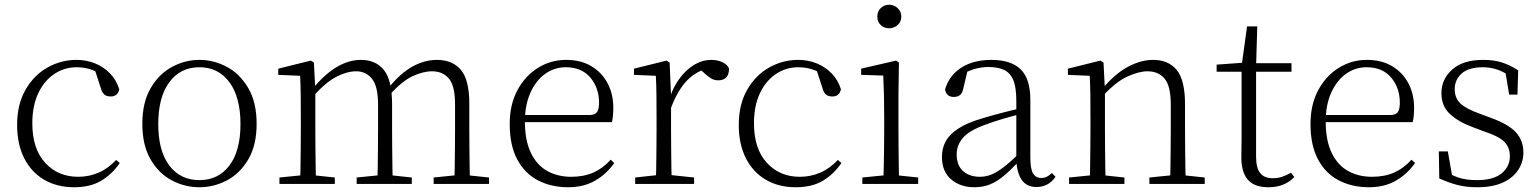

<svg xmlns="http://www.w3.org/2000/svg" viewBox="-20 -774 6482 808"><path d="M292 14Q220 14 166 -17.5Q112 -49 82 -108Q52 -167 52 -248Q52 -335 87.5 -396.5Q123 -458 180 -490Q237 -522 302 -522Q344 -522 380.5 -507Q417 -492 443.5 -464.5Q470 -437 482 -398Q475 -368 446 -368Q428 -368 418.5 -376.5Q409 -385 404 -404L376 -490L419 -452Q388 -474 360 -482.5Q332 -491 303 -491Q250 -491 207.5 -462Q165 -433 140.5 -380.5Q116 -328 116 -255Q116 -148 170 -89Q224 -30 309 -30Q354 -30 394 -47Q434 -64 469 -101L484 -88Q452 -41 406 -13.5Q360 14 292 14Z M819 14Q758 14 703 -15Q648 -44 613.5 -103.5Q579 -163 579 -253Q579 -343 614 -403Q649 -463 704 -492.5Q759 -522 819 -522Q880 -522 935 -492.5Q990 -463 1025 -403Q1060 -343 1060 -253Q1060 -163 1025 -103.5Q990 -44 935 -15Q880 14 819 14ZM819 -16Q899 -16 945.5 -77.5Q992 -139 992 -252Q992 -365 945.5 -428Q899 -491 819 -491Q739 -491 692.5 -428Q646 -365 646 -252Q646 -139 692.5 -77.5Q739 -16 819 -16Z M1156 0V-27L1266 -38H1286L1389 -27V0ZM1243 0Q1244 -24 1244.5 -64.5Q1245 -105 1245.5 -149Q1246 -193 1246 -226V-282Q1246 -333 1245.5 -375.5Q1245 -418 1243 -455L1151 -459V-485L1288 -519L1301 -511L1307 -396V-393V-226Q1307 -193 1307.5 -149Q1308 -105 1308.5 -64.5Q1309 -24 1310 0ZM1481 0V-27L1590 -38H1611L1713 -27V0ZM1568 0Q1569 -24 1569.5 -64Q1570 -104 1570.5 -148Q1571 -192 1571 -226V-334Q1571 -411 1545.5 -442.5Q1520 -474 1479 -474Q1441 -474 1396.5 -451.5Q1352 -429 1296 -367L1285 -398H1294Q1344 -460 1395.5 -491Q1447 -522 1499 -522Q1561 -522 1595.5 -479.5Q1630 -437 1630 -335V-226Q1630 -192 1630.5 -148Q1631 -104 1631.5 -64Q1632 -24 1633 0ZM1805 0V-27L1914 -38H1934L2038 -27V0ZM1891 0Q1893 -24 1893.5 -64Q1894 -104 1894.5 -148Q1895 -192 1895 -226V-334Q1895 -413 1869 -443.5Q1843 -474 1798 -474Q1761 -474 1716.5 -453.5Q1672 -433 1619 -374L1607 -404H1615Q1664 -465 1715 -493.5Q1766 -522 1819 -522Q1884 -522 1919.5 -480Q1955 -438 1955 -338V-226Q1955 -192 1955.5 -148Q1956 -104 1956.5 -64Q1957 -24 1958 0Z M2371 14Q2300 14 2244 -15Q2188 -44 2156.5 -103.5Q2125 -163 2125 -252Q2125 -334 2157.5 -394.5Q2190 -455 2244 -488.5Q2298 -522 2362 -522Q2424 -522 2468.5 -495.5Q2513 -469 2537 -423.5Q2561 -378 2561 -320Q2561 -283 2555 -260H2155V-290H2460Q2484 -290 2492.5 -302.5Q2501 -315 2501 -341Q2501 -404 2464.5 -447.5Q2428 -491 2361 -491Q2313 -491 2274 -463Q2235 -435 2212 -383.5Q2189 -332 2189 -263Q2189 -183 2214 -131Q2239 -79 2283 -54.5Q2327 -30 2384 -30Q2437 -30 2477.5 -48Q2518 -66 2550 -102L2565 -88Q2532 -41 2484 -13.5Q2436 14 2371 14Z M2653 0V-27L2764 -39H2787L2901 -27V0ZM2740 0Q2741 -24 2741.5 -64.5Q2742 -105 2742.5 -149Q2743 -193 2743 -226V-281Q2743 -333 2742.5 -375.5Q2742 -418 2740 -455L2648 -459V-485L2785 -519L2798 -511L2804 -371V-370V-226Q2804 -193 2804.5 -149Q2805 -105 2805.5 -64.5Q2806 -24 2807 0ZM2803 -318 2786 -367H2800Q2816 -413 2843 -448Q2870 -483 2903.5 -502.5Q2937 -522 2973 -522Q3000 -522 3020.5 -512Q3041 -502 3048 -486Q3048 -462 3037 -449Q3026 -436 3002 -436Q2986 -436 2972.5 -444Q2959 -452 2942 -468L2919 -488H2968Q2912 -477 2872 -436Q2832 -395 2803 -318Z M3329 14Q3257 14 3203 -17.5Q3149 -49 3119 -108Q3089 -167 3089 -248Q3089 -335 3124.5 -396.5Q3160 -458 3217 -490Q3274 -522 3339 -522Q3381 -522 3417.5 -507Q3454 -492 3480.5 -464.5Q3507 -437 3519 -398Q3512 -368 3483 -368Q3465 -368 3455.5 -376.5Q3446 -385 3441 -404L3413 -490L3456 -452Q3425 -474 3397 -482.5Q3369 -491 3340 -491Q3287 -491 3244.5 -462Q3202 -433 3177.5 -380.5Q3153 -328 3153 -255Q3153 -148 3207 -89Q3261 -30 3346 -30Q3391 -30 3431 -47Q3471 -64 3506 -101L3521 -88Q3489 -41 3443 -13.5Q3397 14 3329 14Z M3609 0V-27L3720 -38H3739L3844 -27V0ZM3697 0Q3698 -24 3699 -64.5Q3700 -105 3700.5 -149Q3701 -193 3701 -226V-281Q3701 -332 3700 -375Q3699 -418 3697 -456L3604 -459V-485L3751 -519L3763 -511L3761 -377V-226Q3761 -193 3761.5 -149Q3762 -105 3762.5 -64.5Q3763 -24 3764 0ZM3722 -655Q3701 -655 3686.5 -668.5Q3672 -682 3672 -704Q3672 -726 3686.5 -740Q3701 -754 3722 -754Q3742 -754 3757.5 -740Q3773 -726 3773 -704Q3773 -682 3757.5 -668.5Q3742 -655 3722 -655Z M4080 14Q4022 14 3983 -19Q3944 -52 3944 -114Q3944 -151 3960.5 -180.5Q3977 -210 4014.5 -234Q4052 -258 4114 -276Q4157 -289 4201.5 -300.5Q4246 -312 4286 -321V-297Q4246 -287 4204.5 -275Q4163 -263 4126 -249Q4059 -225 4032.5 -194Q4006 -163 4006 -125Q4006 -78 4033 -54Q4060 -30 4104 -30Q4129 -30 4152.5 -39.5Q4176 -49 4205.5 -72Q4235 -95 4275 -134L4281 -89H4262Q4230 -55 4202 -32Q4174 -9 4145 2.5Q4116 14 4080 14ZM4342 13Q4300 13 4279.5 -17.5Q4259 -48 4257 -102V-106V-350Q4257 -407 4244 -437.5Q4231 -468 4205 -480Q4179 -492 4139 -492Q4109 -492 4079 -483Q4049 -474 4017 -454L4053 -482L4034 -402Q4030 -382 4020 -374Q4010 -366 3994 -366Q3963 -366 3957 -397Q3974 -456 4025 -489Q4076 -522 4152 -522Q4234 -522 4275 -482.5Q4316 -443 4316 -354V-113Q4316 -61 4328 -43Q4340 -25 4362 -25Q4375 -25 4385 -30Q4395 -35 4407 -46L4422 -30Q4407 -8 4386.5 2.5Q4366 13 4342 13Z M4479 0V-27L4589 -38H4609L4712 -27V0ZM4566 0Q4567 -24 4567.5 -64.5Q4568 -105 4568.5 -149Q4569 -193 4569 -226V-281Q4569 -333 4568.5 -375.5Q4568 -418 4566 -455L4474 -459V-485L4611 -519L4624 -511L4630 -393V-392V-226Q4630 -193 4630.5 -149Q4631 -105 4631.5 -64.5Q4632 -24 4633 0ZM4817 0V-27L4926 -38H4947L5050 -27V0ZM4904 0Q4905 -24 4905.5 -64Q4906 -104 4906.5 -148Q4907 -192 4907 -226V-334Q4907 -412 4881 -443Q4855 -474 4809 -474Q4774 -474 4725.5 -452.5Q4677 -431 4619 -368L4609 -398H4617Q4671 -463 4726 -492.5Q4781 -522 4833 -522Q4897 -522 4932 -479.5Q4967 -437 4967 -335V-226Q4967 -192 4967.5 -148Q4968 -104 4968.5 -64Q4969 -24 4970 0Z M5235 -472V-508H5415V-472ZM5318 14Q5259 14 5231.5 -17.5Q5204 -49 5204 -112Q5204 -135 5204.5 -152.5Q5205 -170 5205 -196V-472H5100V-502L5225 -511L5205 -496L5228 -663H5271L5266 -493V-481V-115Q5266 -67 5283.5 -45.5Q5301 -24 5335 -24Q5358 -24 5375.5 -30Q5393 -36 5413 -47L5427 -29Q5407 -8 5380 3Q5353 14 5318 14Z M5741 14Q5670 14 5614 -15Q5558 -44 5526.5 -103.5Q5495 -163 5495 -252Q5495 -334 5527.5 -394.5Q5560 -455 5614 -488.5Q5668 -522 5732 -522Q5794 -522 5838.5 -495.5Q5883 -469 5907 -423.5Q5931 -378 5931 -320Q5931 -283 5925 -260H5525V-290H5830Q5854 -290 5862.5 -302.5Q5871 -315 5871 -341Q5871 -404 5834.5 -447.5Q5798 -491 5731 -491Q5683 -491 5644 -463Q5605 -435 5582 -383.5Q5559 -332 5559 -263Q5559 -183 5584 -131Q5609 -79 5653 -54.5Q5697 -30 5754 -30Q5807 -30 5847.5 -48Q5888 -66 5920 -102L5935 -88Q5902 -41 5854 -13.5Q5806 14 5741 14Z M6196 14Q6150 14 6113.5 4.5Q6077 -5 6037 -23L6035 -137H6073L6094 -17L6062 -18V-54Q6089 -36 6120 -26Q6151 -16 6196 -16Q6265 -16 6299.5 -44.5Q6334 -73 6334 -116Q6334 -154 6310.5 -177.5Q6287 -201 6225 -221L6175 -240Q6116 -262 6081 -295Q6046 -328 6046 -382Q6046 -441 6091.5 -481.5Q6137 -522 6222 -522Q6266 -522 6299.5 -511.5Q6333 -501 6369 -478L6366 -376H6331L6313 -485L6340 -483V-450Q6309 -472 6280 -481.5Q6251 -491 6221 -491Q6161 -491 6131.5 -465Q6102 -439 6102 -399Q6102 -360 6127 -337.5Q6152 -315 6206 -296L6254 -278Q6329 -251 6360 -216.5Q6391 -182 6391 -132Q6391 -93 6369.5 -59.5Q6348 -26 6305 -6Q6262 14 6196 14Z"/></svg>

Font: Source Han Serif JP VF
Style: Regular
Weight: 250
Designer: Ryoko NISHIZUKA 西塚涼子 (kana & ideographs); Frank Grießhammer (Latin, Greek & Cyrillic); Wenlong ZHANG 张文龙 (bopomofo); San
Foundry: Adobe
Version: Version 2.001;hotconv 1.1.0;makeotfexe 2.6.0